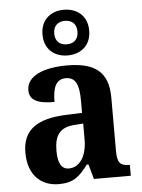

<svg xmlns="http://www.w3.org/2000/svg" viewBox="-57 -859 674 913"><g transform="rotate(-5 280.5 -402.0)"><path d="M282 -596C345 -596 394 -634 394 -705C394 -776 345 -814 282 -814C220 -814 171 -776 171 -705C171 -634 220 -596 282 -596ZM282 -649C253 -649 227 -665 227 -705C227 -745 253 -761 282 -761C313 -761 338 -745 338 -705C338 -665 313 -649 282 -649ZM187 10C258 10 286 -17 327 -71H335L355 0H531V-52H527C485 -52 471 -68 471 -123V-378C471 -503 405 -549 274 -549C167 -549 81 -518 81 -447C81 -400 119 -381 200 -381C200 -449 216 -489 263 -489C313 -489 326 -448 326 -374V-318L250 -315C110 -310 41 -261 41 -153C41 -42 106 10 187 10ZM241 -60C205 -60 189 -91 189 -148C189 -221 213 -259 286 -264L327 -267V-191C327 -112 293 -60 241 -60Z"/></g></svg>

Font: Noto Serif Georgian SemiCondensed Bold
Style: Regular
Weight: 700
Width: 4
Designer: Monotype Design Team, Akaki Razmadze
Foundry: Google LLC
Version: Version 2.003